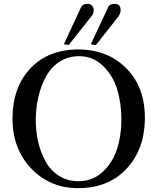

<svg xmlns="http://www.w3.org/2000/svg" viewBox="-20 -966 819 998"><path d="M733 -344Q730 -186 636 -87Q542 12 386 12Q240 12 142.5 -90Q45 -192 45 -349Q45 -513 139 -611.5Q233 -710 391 -709Q544 -707 640 -607.5Q736 -508 733 -344ZM611 -346Q611 -428 589.5 -500Q568 -572 516 -623Q464 -674 391 -674Q335 -674 291.5 -646.5Q248 -619 221.5 -572.5Q195 -526 181 -469Q167 -412 166 -350Q165 -288 178 -230.5Q191 -173 217 -126.5Q243 -80 287 -52Q331 -24 387 -24Q460 -24 512 -71Q564 -118 587.5 -189Q611 -260 611 -346ZM607 -913Q607 -897 596 -881L478 -731L452 -736L542 -928Q548 -946 576 -946Q607 -946 607 -913ZM467 -913Q467 -894 455 -881L337 -732L312 -736L401 -928Q410 -946 436 -946Q450 -946 458.5 -936.5Q467 -927 467 -913Z"/></svg>

Font: GFS Artemisia
Style: Regular
Weight: 400
Designer: Takis Katsoulidis and George D. Matthiopoulos
Foundry: Takis Katsoulidis and George D. Matthiopoulos
Version: Version 1.0